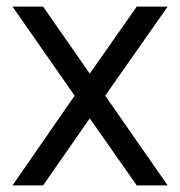

<svg xmlns="http://www.w3.org/2000/svg" viewBox="-20 -574 547 584"><path d="M300 -283 490 -10H396L253 -214L111 -10H18L207 -283L18 -554H111L253 -350L396 -554H490Z"/></svg>

Font: Kakao Big Sans
Style: Regular
Weight: 400
Designer: Park Young-rak; Lee Sang-min; Kim Jung-jin; Min Bon; Park Min-gyu;
Foundry: Kakao Corporation
Version: Version 2.003